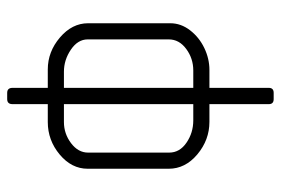

<svg xmlns="http://www.w3.org/2000/svg" viewBox="-145 -464 790 540"><g transform="rotate(-90 250.0 -194.0)"><path d="M45.4 -341.3Q45.4 -341.3 45.4 -342.3Q45.4 -387.7 85.4 -421.1Q125.5 -454.6 176.8 -454.6H181.6H227.1V-553.7Q227.1 -568.8 241.2 -568.8H258.8Q272.9 -568.8 272.9 -553.7V-454.6H318.4Q318.4 -454.6 324.7 -454.6Q374.5 -454.6 414.6 -420.4Q454.6 -386.2 454.6 -341.3V-114.3V-109.9Q454.6 -80.1 434.8 -54.4Q415 -28.8 385 -14.4Q355 0 323.2 0H318.4H272.9V167Q272.9 180.7 258.8 180.7H241.2Q227.1 180.7 227.1 167V0H181.6H177.2Q126.5 0 85.9 -33.9Q45.4 -67.9 45.4 -114.3ZM409.2 -341.3V-342.3Q409.2 -370.1 380.4 -389.6Q351.6 -409.2 318.4 -409.2H272.9V-45.4H318.4H321.8Q355.5 -45.4 382.3 -65.2Q409.2 -85 409.2 -114.3ZM90.8 -114.3V-113.3Q90.8 -83.5 118.7 -64.5Q146.5 -45.4 181.6 -45.4H227.1V-409.2H181.6H176.8Q144 -409.2 117.4 -389.2Q90.8 -369.1 90.8 -341.3Z"/></g></svg>

Font: GOSTRUS
Style: type A
Weight: 200
Designer: Юрий и Татьяна Кривогуз
Version: Version 01.0